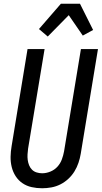

<svg xmlns="http://www.w3.org/2000/svg" viewBox="-20 -997 543 1025"><path d="M205 8Q176 8 149 2Q122 -4 100 -19Q78 -34 63.5 -56.5Q49 -79 42.5 -105.5Q36 -132 36.5 -160Q37 -188 42 -217L127 -735H218L130 -204Q128 -189 127 -173.5Q126 -158 128 -143Q130 -128 135.5 -114.5Q141 -101 151 -91Q161 -81 175.5 -76.5Q190 -72 205 -72Q227 -72 249 -81Q271 -90 286.5 -107Q302 -124 310 -145.5Q318 -167 322 -189L412 -735H503L411 -176Q407 -152 399 -128Q391 -104 377.5 -82Q364 -60 344.5 -42Q325 -24 302 -12.5Q279 -1 254 3.5Q229 8 205 8ZM235 -802 188 -842 305 -977H407L477 -837L422 -807L347 -916Z"/></svg>

Font: Iosevka Term Curly Medium
Style: Italic
Weight: 500
Italic angle: -9°
Designer: Belleve Invis
Foundry: Belleve Invis
Version: Version 32.3.0